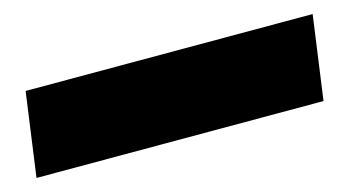

<svg xmlns="http://www.w3.org/2000/svg" viewBox="-56 -92 611 336"><g transform="rotate(-15 249.5 76.0)"><path d="M520 0 499 152H-21L0 0Z"/></g></svg>

Font: Fivo Sans Modern ExtBlk
Style: Regular
Weight: 900
Designer: Alexander Slobzheninov
Foundry: Alexander Slobzheninov
Version: 1.0